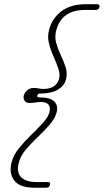

<svg xmlns="http://www.w3.org/2000/svg" viewBox="-20 -752 485 896"><path d="M154 -306.5Q152 -297.5 163 -297.5Q216 -297.5 234.2 -277.5Q252.5 -257.5 244 -226.5Q236 -198 211.5 -169.8Q187 -141.5 156.8 -113Q126.5 -84.5 101.8 -55.5Q77 -26.5 68.5 4Q55.5 51 78 74.2Q100.5 97.5 149.5 97.5H203Q217.5 97.5 213 110.5Q210.5 124 195 124H139.5Q71.5 124 46 89.5Q20.5 55 35 2Q44 -30.5 69.8 -61.8Q95.5 -93 126 -122.8Q156.5 -152.5 180.8 -179.2Q205 -206 211 -229Q216.5 -250.5 206.8 -263.2Q197 -276 172 -276Q158.5 -276 146.2 -273.8Q134 -271.5 118 -271.5Q100.5 -271.5 94.2 -283Q88 -294.5 91 -306Q94.5 -320 107 -330.8Q119.5 -341.5 137 -341.5Q152 -341.5 161 -339.2Q170 -337 183.5 -337Q241.5 -337 255.5 -383.5Q261.5 -405.5 252.2 -432.2Q243 -459 229.5 -489Q216 -519 208.2 -551.2Q200.5 -583.5 210 -616.5Q224 -667.5 267.2 -700Q310.5 -732.5 381.5 -732.5H430.5Q448 -732.5 444 -718Q440.5 -705.5 424 -705.5H375Q269 -705.5 243 -612Q234 -581 242.2 -551.5Q250.5 -522 264.2 -493.5Q278 -465 286.8 -436.5Q295.5 -408 287.5 -379.5Q279.5 -351 249.5 -333.2Q219.5 -315.5 167.5 -315.5Q157 -315.5 154 -306.5Z"/></svg>

Font: Fraunces 72pt S100 Thin
Style: Italic
Weight: 100
Italic angle: -16°
Version: Version 1.000; ttfautohint (v1.8.3)